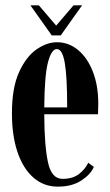

<svg xmlns="http://www.w3.org/2000/svg" viewBox="-20 -686 412 716"><path d="M195.5 10Q143 10 104.5 -23.8Q66 -57.5 45.2 -119Q24.5 -180.5 24.5 -263.5Q24.5 -358.5 51 -416.8Q77.5 -475 116.2 -501.8Q155 -528.5 192 -528.5Q236.5 -528.5 271.5 -499.2Q306.5 -470 326.5 -418.2Q346.5 -366.5 346.5 -299.5Q346.5 -279.5 345.5 -260H145Q145.5 -143.5 158.8 -81.2Q172 -19 213 -19Q252.5 -19 276 -38.2Q299.5 -57.5 309 -79L330 -63.5Q318 -35.5 283.2 -12.8Q248.5 10 195.5 10ZM192 -503Q172 -503 159 -454Q146 -405 145 -285.5H230.5Q230.5 -400.5 221.5 -451.8Q212.5 -503 192 -503ZM173 -554 93.5 -666H125L189.5 -590.5L254 -666H286L206.5 -554Z"/></svg>

Font: Imbue 50pt
Style: Bold
Weight: 700
Designer: Tyler Finck
Foundry: Etcetera Type Company
Version: Version 1.102; ttfautohint (v1.8.3)